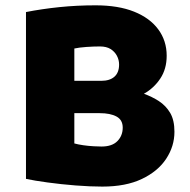

<svg xmlns="http://www.w3.org/2000/svg" viewBox="-20 -690 718 725"><path d="M366.2 14.6Q321.3 14.6 265.6 10.3Q210 5.9 159.7 -1Q109.4 -7.8 78.1 -14.6V-644.5Q137.7 -656.2 204.1 -663.1Q270.5 -669.9 340.8 -669.9Q426.8 -669.9 486.3 -646Q545.9 -622.1 577.6 -579.1Q609.4 -536.1 609.4 -479.5Q609.4 -429.7 585.4 -393.6Q561.5 -357.4 523.4 -335.9Q553.7 -325.2 580.1 -308.1Q606.4 -291 622.6 -263.7Q638.7 -236.3 638.7 -192.4Q638.7 -137.7 607.4 -90.3Q576.2 -43 515.6 -14.2Q455.1 14.6 366.2 14.6ZM363.3 -136.7Q403.3 -136.7 423.3 -157.2Q443.4 -177.7 443.4 -208Q443.4 -237.3 419.9 -250Q396.5 -262.7 356.4 -262.7H231.4V-384.8H362.3Q394.5 -384.8 412.1 -400.4Q429.7 -416 429.7 -446.3Q429.7 -463.9 421.4 -479.5Q413.1 -495.1 397.5 -504.9Q381.8 -514.6 357.4 -514.6Q334 -514.6 306.2 -512.7Q278.3 -510.7 260.7 -506.8V-148.4Q274.4 -144.5 294.4 -141.6Q314.5 -138.7 334 -137.7Q353.5 -136.7 363.3 -136.7Z"/></svg>

Font: Sen ExtraBold
Style: Regular
Weight: 800
Version: Version 2.000;gftools[0.9.31]